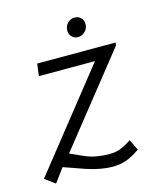

<svg xmlns="http://www.w3.org/2000/svg" viewBox="-132 -725 707 823"><g transform="rotate(-15 221.0 -313.5)"><path d="M312 -444H63L70 -498H418L416 -485L102 -90L167 -61Q211 -43 270 -43Q295 -43 315 -50Q335 -57 368 -78L391 -30Q358 -7 330.5 3Q303 13 270 13Q215 13 151 -9L60 -41L15 20L-30 -13ZM231 -600Q231 -620 244 -633.5Q257 -647 275 -647Q292 -647 303 -636Q314 -625 314 -608Q314 -589 300.5 -575.5Q287 -562 269 -562Q253 -562 242 -573Q231 -584 231 -600Z"/></g></svg>

Font: Bellota
Style: Italic
Weight: 400
Italic angle: -7.5°
Designer: Kemie Guaida
Foundry: Kemie Guaida
Version: Version 4.001